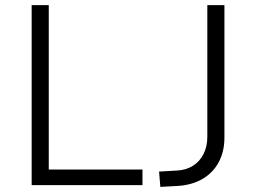

<svg xmlns="http://www.w3.org/2000/svg" viewBox="-20 -725 1004 752"><path d="M104 0V-705H171V-61H538V0ZM608 7 603 -53 673 -57Q709 -59 735.5 -75.5Q762 -92 777 -121.5Q792 -151 792 -189V-705H859V-186Q859 -132 837 -90.5Q815 -49 774.5 -25Q734 -1 680 3Z"/></svg>

Font: Nunito Sans 9pt Light
Style: Regular
Weight: 300
Version: Version 3.101;gftools[0.9.27]